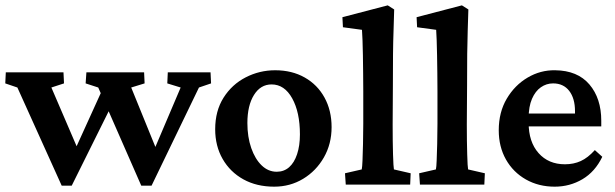

<svg xmlns="http://www.w3.org/2000/svg" viewBox="-20 -700 2331 728"><path d="M515.6 3.9 352.5 -368.2 304.7 -383.8 307.6 -425.8H526.4L528.3 -383.8L477.5 -368.2L582 -111.3H555.7L665 -368.2L614.3 -383.8L616.2 -425.8H778.3L780.3 -383.8L734.4 -368.2L554.7 3.9ZM213.9 3.9 45.9 -368.2 0 -383.8 2 -425.8H220.7L222.7 -383.8L174.8 -368.2L285.2 -111.3H254.9L373 -371.1L407.2 -308.6L252 3.9Z M1019.5 7.8Q953.1 7.8 902.8 -20Q852.5 -47.9 824.2 -97.2Q795.9 -146.5 795.9 -210Q795.9 -279.3 827.6 -329.6Q859.4 -379.9 911.6 -406.7Q963.9 -433.6 1023.4 -433.6Q1086.9 -433.6 1135.3 -406.2Q1183.6 -378.9 1210.4 -330.1Q1237.3 -281.2 1237.3 -217.8Q1237.3 -154.3 1208 -103Q1178.7 -51.8 1129.4 -22Q1080.1 7.8 1019.5 7.8ZM1029.3 -48.8Q1056.6 -48.8 1076.2 -65.9Q1095.7 -83 1106.4 -115.2Q1117.2 -147.5 1117.2 -190.4Q1117.2 -274.4 1087.9 -327.1Q1058.6 -379.9 1009.8 -379.9Q967.8 -379.9 942.9 -339.8Q918 -299.8 918 -233.4Q918 -180.7 932.6 -138.7Q947.3 -96.7 972.2 -72.8Q997.1 -48.8 1029.3 -48.8Z M1291 0 1288.1 -43 1351.6 -57.6Q1353.5 -66.4 1354.5 -91.8Q1355.5 -117.2 1356.4 -153.8Q1357.4 -190.4 1357.4 -230.5V-353.5Q1357.4 -387.7 1356.9 -423.3Q1356.4 -459 1356 -491.2Q1355.5 -523.4 1354.5 -548.3Q1353.5 -573.2 1352.5 -586.9L1280.3 -596.7L1278.3 -634.8L1450.2 -679.7L1474.6 -664.1Q1473.6 -623 1472.2 -583.5Q1470.7 -543.9 1470.2 -495.1Q1469.7 -446.3 1469.7 -376L1468.8 -227.5Q1468.8 -163.1 1470.2 -114.7Q1471.7 -66.4 1473.6 -57.6L1537.1 -43L1535.2 0Z M1572.3 0 1569.3 -43 1632.8 -57.6Q1634.8 -66.4 1635.7 -91.8Q1636.7 -117.2 1637.7 -153.8Q1638.7 -190.4 1638.7 -230.5V-353.5Q1638.7 -387.7 1638.2 -423.3Q1637.7 -459 1637.2 -491.2Q1636.7 -523.4 1635.7 -548.3Q1634.8 -573.2 1633.8 -586.9L1561.5 -596.7L1559.6 -634.8L1731.4 -679.7L1755.9 -664.1Q1754.9 -623 1753.4 -583.5Q1752 -543.9 1751.5 -495.1Q1751 -446.3 1751 -376L1750 -227.5Q1750 -163.1 1751.5 -114.7Q1752.9 -66.4 1754.9 -57.6L1818.4 -43L1816.4 0Z M2083 7.8Q2022.5 7.8 1974.1 -19.5Q1925.8 -46.9 1898.4 -95.2Q1871.1 -143.6 1871.1 -206.1Q1871.1 -274.4 1901.4 -325.7Q1931.6 -377 1980.5 -405.8Q2029.3 -434.6 2085 -433.6Q2169.9 -432.6 2214.8 -379.9Q2259.8 -327.1 2259.8 -242.2V-220.7H1970.7V-269.5H2173.8L2160.2 -249V-278.3Q2160.2 -327.1 2138.2 -355.5Q2116.2 -383.8 2077.1 -383.8Q2051.8 -383.8 2030.8 -369.1Q2009.8 -354.5 1997.1 -325.2Q1984.4 -295.9 1984.4 -252V-234.4Q1984.4 -162.1 2022 -119.6Q2059.6 -77.1 2122.1 -77.1Q2155.3 -77.1 2182.1 -89.4Q2209 -101.6 2235.4 -130.9L2263.7 -105.5Q2236.3 -48.8 2188.5 -20.5Q2140.6 7.8 2083 7.8Z"/></svg>

Font: Crimson Pro ExtraLight SemiBold
Style: Regular
Weight: 600
Version: Version 1.002